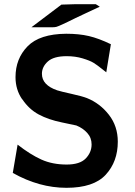

<svg xmlns="http://www.w3.org/2000/svg" viewBox="-20 -876 645 916"><path d="M130 -746 273 -854 340 -856H437L456 -844Q422 -828 390.5 -813.5Q359 -799 340.5 -790Q322 -781 305 -772.5Q288 -764 278.5 -760Q269 -756 261.5 -752.5Q254 -749 249.5 -748Q245 -747 241 -746.5Q237 -746 232 -746ZM41 -51 64 -186Q124 -139 177 -115Q230 -91 298 -91Q361 -91 389 -120Q417 -149 417 -187Q417 -219 396 -242Q375 -265 345 -277H346Q339 -279 275 -292Q211 -305 164.5 -330Q118 -355 86 -403V-402Q54 -448 54 -508Q54 -596 111.5 -655Q169 -714 296 -715Q357 -715 404 -704Q451 -693 509 -665L487 -531Q484 -533 463.5 -549.5Q443 -566 426 -576.5Q409 -587 374 -597.5Q339 -608 298 -608Q236 -608 208 -582.5Q180 -557 180 -524Q180 -470 253 -445Q272 -439 322 -428Q372 -417 395 -408Q457 -383 499.5 -328.5Q542 -274 542 -200Q542 -105 484.5 -42.5Q427 20 297 20Q167 20 41 -51Z"/></svg>

Font: Coval
Style: ExtraBold
Weight: 800
Foundry: Context Ltd
Version: Version 001.000